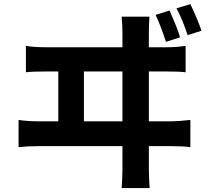

<svg xmlns="http://www.w3.org/2000/svg" viewBox="-20 -868 1040 944"><path d="M970.7 -716.8 902.3 -695.3Q878.9 -768.6 847.7 -827.1L916 -847.7Q953.1 -769.5 970.7 -716.8ZM865.2 -684.6 795.9 -662.1Q770.5 -741.2 745.1 -794.9L813.5 -816.4Q852.5 -729.5 865.2 -684.6ZM392.6 -271.5H582V-516.6H392.6ZM711.9 -271.5H823.2Q854.5 -271.5 916 -278.3V-144.5Q880.9 -149.4 823.2 -149.4H711.9V-38.1Q711.9 0 715.8 56.6H578.1Q582 2 582 -36.1V-149.4H169.9Q114.3 -149.4 71.3 -144.5V-278.3Q116.2 -271.5 169.9 -271.5H266.6V-516.6H206.1Q140.6 -516.6 107.4 -512.7V-642.6Q144.5 -635.7 206.1 -635.7H582V-708Q582 -740.2 578.1 -786.1H714.8Q711.9 -745.1 711.9 -708V-635.7H799.8Q846.7 -635.7 892.6 -642.6V-512.7Q863.3 -516.6 799.8 -516.6H711.9Z"/></svg>

Font: Nasu
Style: Bold
Weight: 700
Designer: Ryoko NISHIZUKA (kana &amp; ideographs); Paul D. Hunt (Latin, Greek &amp; Cyrillic); Wenlong ZHANG (bopomofo); Sandoll C
Version: Version 2014.1215